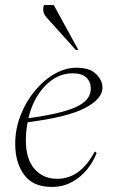

<svg xmlns="http://www.w3.org/2000/svg" viewBox="-20 -727 455 757"><path d="M184 10Q110 10 75 -38Q40 -86 40 -160Q40 -218 61 -272Q82 -326 117 -368.5Q152 -411 195 -435.5Q238 -460 281 -460Q334 -460 359 -435Q384 -410 384 -382Q384 -337 315 -301Q246 -265 89 -245Q82 -210 82 -173Q82 -100 116 -61Q150 -22 205 -22Q252 -22 289 -49.5Q326 -77 353 -129H355L361 -124Q348 -89 323 -58.5Q298 -28 263 -9Q228 10 184 10ZM266 -438Q207 -438 159 -389.5Q111 -341 92 -261Q219 -278 278.5 -304.5Q338 -331 338 -378Q338 -404 320.5 -421Q303 -438 266 -438ZM279 -530 162 -660Q145 -680 153 -707H192L289 -530Z"/></svg>

Font: Spectral ExtraLight
Style: Italic
Weight: 275
Italic angle: -10°
Designer: Jean-Baptiste Levee
Foundry: Production Type
Version: Version 2.001